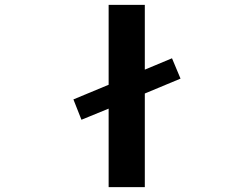

<svg xmlns="http://www.w3.org/2000/svg" viewBox="-20 -771 1040 793"><path d="M690.4 -530.3 725.6 -446.3 578.1 -384.8V2H428.7V-322.3L316.4 -276.4L283.2 -360.4L428.7 -420.9V-751H578.1V-483.4Z"/></svg>

Font: GenEi Gothic M Regular
Style: Bold
Weight: 700
Designer: o_tamon (Modified); [Source Han Sans]
Ryoko NISHIZUKA  (kana & ideographs); Paul D. Hunt (Latin, Greek & Cyrillic); Wenl
Version: Version 1.1a;Original Version 1.004